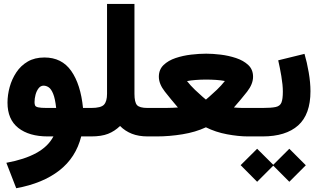

<svg xmlns="http://www.w3.org/2000/svg" viewBox="-20 -702 1636 988"><path d="M208.5 -406.2Q297.9 -406.2 346.4 -337.2Q395 -268.1 407.2 -146.5H437.5V0H397.9Q370.6 108.9 285.2 175.3Q199.7 241.7 63.5 266.6L12.7 135.7Q106 118.7 166.7 85.4Q227.5 52.2 254.9 0H225.6Q129.9 0 74.2 -43.7Q18.6 -87.4 18.6 -173.8Q18.6 -213.4 29.8 -254.2Q41 -294.9 64 -329.6Q86.9 -364.3 122.8 -385.3Q158.7 -406.2 208.5 -406.2ZM269 -146.5Q263.7 -194.3 253.7 -219Q243.7 -243.7 231 -252.4Q218.3 -261.2 204.1 -261.2Q189 -261.2 178.5 -247.6Q168 -233.9 162.8 -214.4Q157.7 -194.8 157.7 -176.3Q157.7 -166.5 160.4 -159.7Q163.1 -152.8 176.3 -149.7Q189.5 -146.5 220.7 -146.5Z M597.7 -53.7Q570.3 -26.9 536.1 -13.4Q502 0 448.7 0H418V-146.5H449.7Q499.5 -146.5 515.1 -163.3Q530.8 -180.2 530.8 -219.2V-681.6H671.9V-219.2Q671.9 -176.3 684.8 -161.4Q697.8 -146.5 739.3 -146.5H754.9V0H740.2Q693.4 0 658.7 -13.7Q624 -27.3 597.7 -53.7Z M1183.6 -148.9Q1203.1 -147 1223.1 -146.7Q1243.2 -146.5 1255.4 -146.5H1277.8V0H1255.4Q1207.5 0 1148.4 -11Q1089.4 -22 1039.6 -46.9Q986.3 -22 918.9 -11Q851.6 0 787.6 0H735.4V-146.5H789.1Q809.6 -146.5 840.1 -146.7Q870.6 -147 895.5 -148.9Q859.4 -190.9 828.4 -230.5Q797.4 -270 797.4 -307.1Q797.4 -343.8 821.5 -367.2Q845.7 -390.6 883.5 -403.3Q921.4 -416 963.4 -420.9Q1005.4 -425.8 1041 -425.8Q1074.2 -425.8 1115.2 -420.9Q1156.2 -416 1194.6 -403.3Q1232.9 -390.6 1257.6 -367.4Q1282.2 -344.2 1282.2 -307.1Q1282.2 -269.5 1251.5 -230.2Q1220.7 -190.9 1183.6 -148.9ZM1040 -292.5Q1013.2 -292.5 987.3 -290.5Q961.4 -288.6 942.4 -284.7Q960.4 -261.7 983.4 -239.7Q1006.3 -217.8 1022.9 -203.6Q1039.6 -189.5 1039.6 -189.5Q1039.6 -189.5 1056.4 -203.9Q1073.2 -218.3 1096.2 -240.2Q1119.1 -262.2 1137.2 -285.2Q1116.7 -289.1 1092 -290.8Q1067.4 -292.5 1040 -292.5Z M1546.9 -424.8Q1559.6 -381.8 1568.6 -329.6Q1577.6 -277.3 1577.6 -232.4Q1577.6 -113.3 1514.2 -56.6Q1450.7 0 1331.1 0H1258.3V-146.5H1331.1Q1376.5 -146.5 1398.7 -151.4Q1420.9 -156.2 1428.2 -174.1Q1435.5 -191.9 1435.5 -231Q1435.5 -264.2 1427.7 -310.3Q1419.9 -356.4 1411.6 -391.6ZM1218.3 147.9 1303.2 63.5 1386.2 146 1468.8 63.5 1553.7 148.4 1468.8 233.4 1386.2 150.4 1303.2 233.4Z"/></svg>

Font: Vazir Black FD-WOL-UI
Style: Black-FD-WOL-UI
Weight: 900
Designer: Saber Rastikerdar
Foundry: Saber Rastikerdar
Version: Version 30.0.0